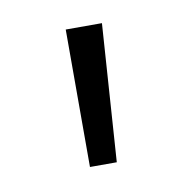

<svg xmlns="http://www.w3.org/2000/svg" viewBox="-39 -723 273 282"><g transform="rotate(-10 97.0 -582.5)"><path d="M129 -685 115 -480H75V-685Z"/></g></svg>

Font: Work Sans Light
Style: Regular
Weight: 300
Designer: Wei Huang
Foundry: Wei Huang
Version: Version 2.012; ttfautohint (v1.8.3)